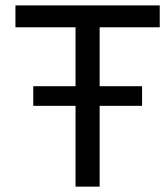

<svg xmlns="http://www.w3.org/2000/svg" viewBox="-20 -696 616 716"><path d="M351.6 0H261.7V-594.2H37.6V-675.8H575.7V-594.2H351.6ZM509.8 -301.3H104V-374.5H509.8Z"/></svg>

Font: Cadman
Style: Regular
Weight: 400
Designer: Paul James MIller
Foundry: High-Logic / Made with FontCreator
Version: Version 2.114;March 28, 2021;FontCreator 13.0.0.2683 64-bit